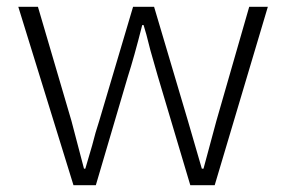

<svg xmlns="http://www.w3.org/2000/svg" viewBox="-20 -547 845 567"><path d="M34 -527H92L191 -190L228 -49H232L252 -117Q262 -157 273 -190L373 -527H435L535 -190L576 -49H581L619 -190L716 -527H771L614 0H542L446 -322L424 -399Q411 -452 404 -473H400Q376 -378 357 -319L263 0H197Z"/></svg>

Font: Nebula Sans Light
Style: Regular
Weight: 300
Designer: Paul D. Hunt for Adobe (as Source Sans)
Foundry: Nebula Entertainment & Broadcasting LLC
Version: Version 1.010